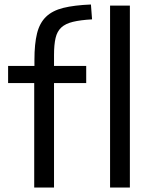

<svg xmlns="http://www.w3.org/2000/svg" viewBox="-20 -833 675 853"><path d="M132 -464H16V-540H133V-567Q133 -638 144.5 -684.5Q156 -731 184.5 -758.5Q213 -786 261.5 -798Q310 -810 384 -813L389 -747Q337 -744 304 -736Q271 -728 252.5 -711Q234 -694 227 -664.5Q220 -635 220 -588V-540H363V-464H220V0H132ZM469 -808H557V0H469Z"/></svg>

Font: Encode Sans
Style: Regular
Weight: 400
Designer: Pablo Impallari, Andres Torresi
Foundry: Pablo Impallari, Andres Torresi
Version: Version 1.000; ttfautohint (v1.00) -l 8 -r 50 -G 200 -x 14 -